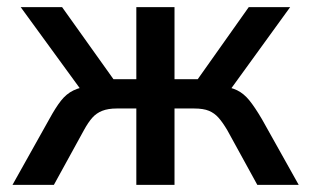

<svg xmlns="http://www.w3.org/2000/svg" viewBox="-20 -518 871 538"><path d="M15 0 118 -184Q136 -217 151 -236Q166 -255 185.5 -264.5Q205 -274 236 -278L218 -251L38 -498H154L298 -296H362V-498H469V-296H534L677 -498H793L614 -251L596 -278Q626 -274 644.5 -265Q663 -256 678.5 -237Q694 -218 714 -184L817 0H701L617 -153Q604 -175 592.5 -188Q581 -201 565.5 -207.5Q550 -214 524 -214H469V0H362V-214H307Q283 -214 266.5 -207.5Q250 -201 238.5 -188Q227 -175 215 -153L131 0Z"/></svg>

Font: Nunito Sans 7pt SemiCondensed SemiBold
Style: Regular
Weight: 600
Width: 4
Designer: Vernon Adams
Foundry: Vernon Adams
Version: Version 3.101;gftools[0.9.27]